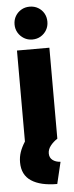

<svg xmlns="http://www.w3.org/2000/svg" viewBox="-58 -656 348 898"><g transform="rotate(-5 116.5 -207.0)"><path d="M173.6 211.1Q95.1 211.1 52.1 182.6Q9 154.2 9 95.1Q9 70.1 16.7 47.6Q24.3 25 40.3 0V-427.1H192.4V0Q172.2 13.2 159.4 29.9Q146.5 46.5 146.5 65.3Q146.5 85.4 160.8 96.5Q175 107.6 197.9 109ZM116.7 -472.2Q95.1 -472.2 77.8 -482.6Q60.4 -493.1 50 -510.4Q39.6 -527.8 39.6 -549.3Q39.6 -571.5 50 -588.9Q60.4 -606.2 77.8 -616.3Q95.1 -626.4 116.7 -626.4Q138.9 -626.4 156.2 -616.3Q173.6 -606.2 183.7 -588.9Q193.8 -571.5 193.8 -549.3Q193.8 -527.8 183.7 -510.4Q173.6 -493.1 156.2 -482.6Q138.9 -472.2 116.7 -472.2Z"/></g></svg>

Font: Afacad Flux ExtraBold
Style: Regular
Weight: 800
Designer: Kristian Moeller
Foundry: Dicotype
Version: Version 1.100